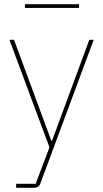

<svg xmlns="http://www.w3.org/2000/svg" viewBox="-20 -696 492 916"><path d="M99 -658V-676H357V-658ZM228 -24 406 -506H427L172 181Q165 200 141 200H57V181H150L216 7L25 -506H47L225 -24Z"/></svg>

Font: IBM Plex Sans Thin
Style: Regular
Weight: 100
Designer: Mike Abbink, Paul van der Laan, Pieter van Rosmalen
Foundry: Bold Monday
Version: Version 3.0